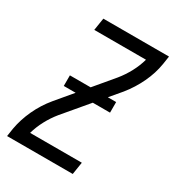

<svg xmlns="http://www.w3.org/2000/svg" viewBox="-178 -838 856 942"><g transform="rotate(30 250.5 -367.5)"><path d="M8 0 15 -46Q25 -102 50.5 -157Q76 -212 115 -259L335 -521Q361 -553 380.5 -589.5Q400 -626 411 -665H118L129 -735H501L494 -689Q485 -633 459 -578Q433 -523 395 -476L174 -214Q148 -182 128.5 -145.5Q109 -109 98 -70H391L380 0ZM388 -352H126V-412H388Z"/></g></svg>

Font: Iosevka Term Curly Oblique
Style: Regular
Weight: 400
Italic angle: -9°
Designer: Belleve Invis
Foundry: Belleve Invis
Version: Version 32.3.0